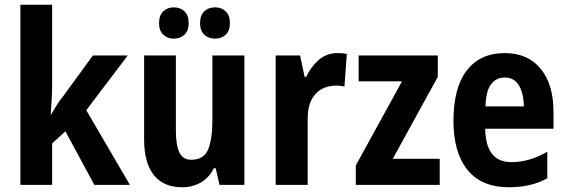

<svg xmlns="http://www.w3.org/2000/svg" viewBox="-20 -780 2389 810"><path d="M200 -424Q200 -388 198 -359Q196 -330 194 -296H195Q210 -321 220 -337.5Q230 -354 245 -372L372 -546H519L344 -315L528 0H378L256 -226L200 -175V0H66V-760H200Z M1011 -546V0H906L890 -70H882Q862 -30 827 -10Q792 10 748 10Q670 10 629 -41.5Q588 -93 588 -191V-546H722V-228Q722 -167 737 -136.5Q752 -106 786 -106Q840 -106 858 -149.5Q876 -193 876 -274V-546ZM651 -682Q651 -715 668.5 -732Q686 -749 713 -749Q741 -749 758.5 -732Q776 -715 776 -682Q776 -651 758.5 -634Q741 -617 713 -617Q686 -617 668.5 -634Q651 -651 651 -682ZM824 -682Q824 -715 841.5 -732Q859 -749 887 -749Q915 -749 932.5 -732Q950 -715 950 -682Q950 -651 932.5 -634Q915 -617 887 -617Q859 -617 841.5 -634Q824 -651 824 -682Z M1403 -556Q1411 -556 1421.5 -555.5Q1432 -555 1443 -552L1433 -414Q1427 -417 1416 -418Q1405 -419 1401 -419Q1343 -419 1310.5 -383Q1278 -347 1278 -279V0H1143V-546H1246L1265 -456H1272Q1290 -496 1323.5 -526Q1357 -556 1403 -556Z M1835 0H1481V-82L1676 -437H1493V-546H1827V-456L1637 -110H1835Z M2109 -556Q2207 -556 2261 -490Q2315 -424 2315 -309V-237H2027Q2029 -96 2137 -96Q2214 -96 2289 -140V-28Q2221 10 2128 10Q2011 10 1952 -63.5Q1893 -137 1893 -270Q1893 -410 1949.5 -483Q2006 -556 2109 -556ZM2109 -453Q2074 -453 2052 -425Q2030 -397 2028 -331H2190Q2189 -387 2169 -420Q2149 -453 2109 -453Z"/></svg>

Font: Noto Sans Gujarati Condensed
Style: Bold
Weight: 700
Width: 3
Designer: Jelle Bosma - Monotype Design Team, Universal Thirst
Foundry: Monotype Imaging Inc.
Version: Version 2.106; ttfautohint (v1.8.4.7-5d5b)